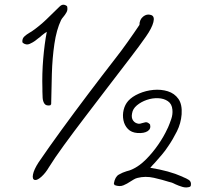

<svg xmlns="http://www.w3.org/2000/svg" viewBox="-20 -813 901 833"><path d="M805 -3Q789 3 772 -2Q755 -7 740 -14L734 -17Q730 -19 726 -20.5Q722 -22 717 -23Q716 -23 713 -24Q685 -33 648 -41.5Q611 -50 576 -41Q568 -39 560.5 -34.5Q553 -30 545 -25Q532 -16 515.5 -9Q499 -2 477 -10L474 -17Q479 -46 495.5 -55.5Q512 -65 529 -70Q542 -73 553 -78Q584 -92 613 -121Q642 -150 666.5 -185.5Q691 -221 706 -254Q707 -256 709 -260Q716 -276 723 -296.5Q730 -317 728 -337Q726 -362 708.5 -374Q691 -386 666 -387Q641 -388 616.5 -379.5Q592 -371 574 -356Q556 -341 553 -321Q549 -302 557.5 -290Q566 -278 582 -276Q584 -276 588 -276.5Q592 -277 597 -279Q603 -281 611 -282.5Q619 -284 628 -276L631 -273Q636 -254 620.5 -244Q605 -234 576 -236Q550 -238 535 -253.5Q520 -269 515.5 -291.5Q511 -314 516.5 -336.5Q522 -359 536 -375Q553 -394 583 -407Q613 -420 646 -423Q679 -426 708 -417Q737 -408 754 -384Q771 -360 768 -317Q765 -278 747.5 -243Q730 -208 710 -179Q697 -159 682 -141.5Q667 -124 652 -107Q647 -102 642 -96.5Q637 -91 632 -85Q714 -72 770 -47L776 -44Q787 -40 799 -32.5Q811 -25 808 -8ZM132 -32Q119 -34 123 -55.5Q127 -77 147 -108Q192 -174 247 -249.5Q302 -325 362 -404.5Q422 -484 481 -560Q504 -589 533.5 -630.5Q563 -672 585 -705Q585 -728 601 -741Q617 -754 635 -748Q652 -743 645.5 -717Q639 -691 613 -654Q586 -615 542.5 -558.5Q499 -502 449 -436.5Q399 -371 349 -305.5Q299 -240 257.5 -183Q216 -126 192 -87Q178 -63 160.5 -47Q143 -31 132 -32ZM198 -356Q180 -353 173 -363Q166 -373 165 -388.5Q164 -404 164 -416V-428Q162 -493 167.5 -558Q173 -623 183 -675Q178 -672 172.5 -668Q167 -664 161 -659Q154 -652 145 -646Q139 -642 136 -639Q135 -639 134 -637Q123 -629 108.5 -622.5Q94 -616 79 -627L77 -631Q76 -646 86 -655Q96 -664 105 -669Q107 -670 108 -671Q114 -675 118 -677Q150 -699 180.5 -728Q211 -757 238 -784Q247 -793 255.5 -792.5Q264 -792 271 -786Q275 -771 268.5 -759.5Q262 -748 255 -740Q251 -736 249 -732.5Q247 -729 245 -726Q225 -684 216 -622.5Q207 -561 205 -492.5Q203 -424 202 -361Z"/></svg>

Font: Yuji Hentaigana Akari
Style: Regular
Weight: 400
Designer: Kataoka Yuji
Foundry: Kinuta Font Factory
Version: Version 3.002